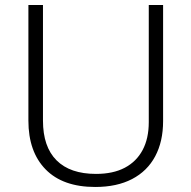

<svg xmlns="http://www.w3.org/2000/svg" viewBox="-20 -734 762 764"><path d="M629 -252Q629 -171 597.5 -112Q566 -53 505.5 -21.5Q445 10 359 10Q230 10 161.5 -60Q93 -130 93 -254V-714H151V-254Q151 -150 205 -96Q259 -42 362 -42Q430 -42 476.5 -66.5Q523 -91 547.5 -137Q572 -183 572 -248V-714H629Z"/></svg>

Font: Noto Sans Khmer Light
Style: Regular
Weight: 300
Version: Version 2.003